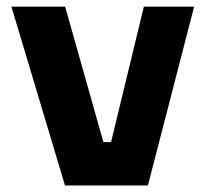

<svg xmlns="http://www.w3.org/2000/svg" viewBox="-20 -568 636 588"><path d="M179 0 15 -547.5H179.5L334.2 0ZM228.5 0V-133H390.2V0ZM288 0 420.5 -547.5H574.5L433 0Z"/></svg>

Font: SVN-Sora Variable
Style: Regular
Weight: 400
Designer: Jonathan Barnbrook, Julián Moncada
Foundry: Barnbrook Fonts
Version: Version 2.000 - Viet hoa boi STYLEno.1 Fonts